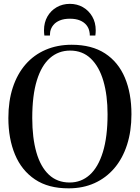

<svg xmlns="http://www.w3.org/2000/svg" viewBox="-20 -990 744 1021"><path d="M345.5 11.5Q237.5 12 166.2 -35.8Q95 -83.5 59.8 -168Q24.5 -252.5 24.5 -362.5Q24.5 -453 48.2 -525Q72 -597 116.2 -647.8Q160.5 -698.5 222.8 -725.2Q285 -752 361 -752Q468 -752 538.5 -706Q609 -660 644 -577Q679 -494 679 -382.5Q679 -292.5 655.5 -219.8Q632 -147 587.8 -95.2Q543.5 -43.5 482.2 -16Q421 11.5 345.5 11.5ZM350.5 -19.5Q412 -19.5 457.2 -60.2Q502.5 -101 527.2 -181.8Q552 -262.5 552 -382.5Q552 -483 529.8 -559.2Q507.5 -635.5 463.2 -678.2Q419 -721 353 -721Q291 -721 245.8 -681.5Q200.5 -642 176 -562.5Q151.5 -483 151.5 -362.5Q151.5 -257 173.5 -180Q195.5 -103 239.8 -61.2Q284 -19.5 350.5 -19.5ZM351.5 -969.5Q390 -969.5 421 -951.8Q452 -934 470.5 -902.2Q489 -870.5 489 -829Q489 -821 488.5 -814.8Q488 -808.5 487 -801H457.5Q457.5 -805.5 457.2 -810.8Q457 -816 455.5 -821.5Q452 -841.5 439.2 -857Q426.5 -872.5 404.8 -881.5Q383 -890.5 351.5 -890.5Q320.5 -890.5 298.5 -881.5Q276.5 -872.5 263.8 -857Q251 -841.5 247 -821.5Q246.5 -816 246 -810.8Q245.5 -805.5 245.5 -801H216Q215 -808.5 214.5 -814.8Q214 -821 214 -829Q214 -870.5 232.2 -902.2Q250.5 -934 281.8 -951.8Q313 -969.5 351.5 -969.5Z"/></svg>

Font: Merriweather 120pt Medium
Style: Regular
Weight: 500
Version: Version 2.100